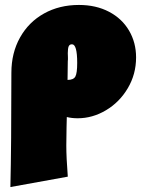

<svg xmlns="http://www.w3.org/2000/svg" viewBox="-20 -467 593 776"><path d="M530 -235Q530 -167 496.5 -110.5Q463 -54 408.5 -21.5Q354 11 294 11Q270 11 250 6L249 46L248 121Q248 169 254 247L22 289Q26 122 26 -173Q26 -253 61 -315.5Q96 -378 158 -412.5Q220 -447 299 -447Q368 -447 420.5 -419.5Q473 -392 501.5 -343.5Q530 -295 530 -235ZM292 -213Q292 -288 271 -288Q261 -288 257.5 -279.5Q254 -271 254 -252Q254 -247 254.5 -237Q255 -227 254 -219L253 -144Q277 -144 284.5 -157.5Q292 -171 292 -213Z"/></svg>

Font: Ysabeau Black
Style: Regular
Weight: 900
Designer: Christian Thalmann (Catharsis Fonts)
Version: Version 0.003